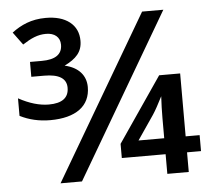

<svg xmlns="http://www.w3.org/2000/svg" viewBox="-52 -779 933 836"><g transform="rotate(-5 415.0 -361.5)"><path d="M598.1 -713.9 179.2 0H272.9L690.9 -713.9ZM800.8 -156.2H739.7V-431.2H647.9L454.6 -148.4V-86.4H646V-0.5H739.7V-86.4H800.8ZM533.7 -156.2 606 -262.2C617.7 -279.8 631.8 -305.7 648.9 -339.4C647 -306.6 646 -274.9 646 -243.2V-156.2ZM319.8 -610.8C319.8 -645.5 307.1 -673.3 281.7 -693.4C255.9 -713.4 221.2 -723.1 177.7 -723.1C113.8 -723.1 68.4 -701.7 28.8 -671.9L69.8 -616.2C106.9 -640.1 135.7 -653.8 172.9 -653.8C209.5 -653.8 233.9 -634.8 233.9 -601.1C233.9 -559.1 204.1 -538.1 144 -538.1H92.8V-473.1H148.9C213.9 -473.1 246.1 -452.6 246.1 -412.1C246.1 -368.2 216.8 -346.2 158.7 -346.2C118.2 -346.2 74.2 -358.9 26.9 -384.8V-308.1C66.4 -288.1 110.4 -277.8 158.7 -277.8C271.5 -277.8 334 -324.7 334 -407.2C334 -457.5 302.7 -495.1 241.7 -508.8C293 -534.2 319.8 -562 319.8 -610.8Z"/></g></svg>

Font: Sahel SemiBold
Style: Bold
Weight: 600
Foundry: Saber Rastikerdar (saber.rastikerdar@gmail.com)
Version: Version 3.4.0